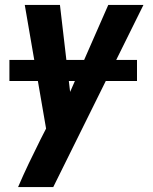

<svg xmlns="http://www.w3.org/2000/svg" viewBox="-20 -550 616 775"><path d="M53 205H195L559 -530H417L263 -179L222 -530H80L166 -31L144 12Q120 60 97 108Q74 156 53 205ZM18 -223H533V-308H18Z"/></svg>

Font: Iosevka Sparkle XBdObl
Style: Regular
Weight: 800
Italic angle: -9°
Designer: Belleve Invis
Foundry: Belleve Invis
Version: Version 4.5.0; ttfautohint (v1.8.3)